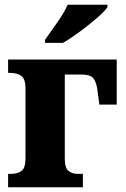

<svg xmlns="http://www.w3.org/2000/svg" viewBox="-20 -786 529 806"><path d="M169 -606H244Q276 -624 315 -653Q354 -682 386.5 -710Q419 -738 431 -756V-766H264Q249 -732 219.5 -690.5Q190 -649 169 -619ZM14 0H328V-56H307Q284 -56 268 -68Q252 -80 252 -121V-473H323Q360 -473 373 -456Q386 -439 390 -400L397 -347H470V-536H14V-480H24Q50 -480 68.5 -468Q87 -456 87 -414V-121Q87 -81 70.5 -68.5Q54 -56 24 -56H14Z"/></svg>

Font: Noto Serif SemiCondensed Extra
Style: Regular
Weight: 800
Width: 4
Designer: Monotype Design Team
Foundry: Monotype Imaging Inc.
Version: Version 1.002